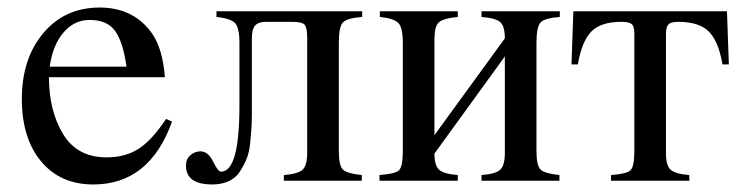

<svg xmlns="http://www.w3.org/2000/svg" viewBox="-20 -480 1964 510"><path d="M421 -164 437 -157Q377 10 228 10Q140 10 89 -51.5Q38 -113 38 -217Q38 -324 95 -392Q152 -460 245 -460Q335 -460 384 -391Q412 -351 418 -275H110Q110 -186 147.5 -124Q185 -62 263 -62Q313 -62 348.5 -85Q384 -108 421 -164ZM112 -303H316Q307 -368 286 -397.5Q265 -427 218 -427Q177 -427 148.5 -393.5Q120 -360 112 -303Z M942 -450V-435Q902 -432 891 -420.5Q880 -409 880 -366V-79Q880 -40 891 -29.5Q902 -19 941 -15V0H734V-15Q772 -18 784 -29.5Q796 -41 796 -74V-379Q796 -407 789 -414.5Q782 -422 756 -422H686Q666 -422 657.5 -412Q649 -402 649 -377V-179Q649 -156 648 -140.5Q647 -125 644.5 -100Q642 -75 635 -58Q628 -41 617 -24Q606 -7 587 1.5Q568 10 544 10Q474 10 474 -40Q474 -58 486 -68Q498 -78 512 -78Q533 -78 546 -51Q559 -24 567 -24Q616 -24 616 -199V-366Q616 -406 604.5 -418.5Q593 -431 555 -435V-450Z M1467 -450V-435Q1427 -432 1416 -420.5Q1405 -409 1405 -366V-79Q1405 -40 1416 -29.5Q1427 -19 1466 -15V0H1259V-15Q1297 -18 1309 -29.5Q1321 -41 1321 -74V-330L1134 -72Q1134 -41 1146 -29.5Q1158 -18 1196 -15V0H988V-15Q1029 -18 1039.5 -27.5Q1050 -37 1050 -79V-366Q1050 -406 1038.5 -418.5Q1027 -431 989 -435V-450H1196V-435Q1156 -431 1145 -420Q1134 -409 1134 -377V-121L1321 -378Q1321 -410 1309 -421Q1297 -432 1259 -435V-450Z M1916 -309H1899Q1889 -369 1863.5 -395.5Q1838 -422 1781 -422Q1762 -422 1755.5 -415Q1749 -408 1749 -390V-72Q1749 -41 1761 -29.5Q1773 -18 1811 -15V0H1603V-15Q1644 -18 1654.5 -27.5Q1665 -37 1665 -79V-390Q1665 -410 1658 -416Q1651 -422 1631 -422Q1575 -422 1550 -395.5Q1525 -369 1515 -309H1498L1503 -450H1911Z"/></svg>

Font: STIX Math
Style: Regular
Weight: 400
Designer: MicroPress Inc., with final additions and corrections provided by Coen Hoffman, Elsevier (retired)
Version: Version 1.1.1